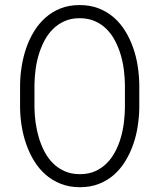

<svg xmlns="http://www.w3.org/2000/svg" viewBox="-20 -741 640 770"><path d="M538.6 -308.1Q538.1 -272 532.2 -234.1Q526.4 -196.3 513.9 -160.9Q501.5 -125.5 482.4 -94.5Q463.4 -63.5 437.3 -40.3Q411.1 -17.1 377 -3.7Q342.8 9.8 300.3 9.8Q258.3 9.8 224.1 -3.7Q189.9 -17.1 163.3 -40.3Q136.7 -63.5 117.4 -94.7Q98.1 -126 85.7 -161.4Q73.2 -196.8 67.1 -234.4Q61 -272 60.5 -308.1V-401.9Q61 -438 67.1 -475.8Q73.2 -513.7 85.4 -549.1Q97.7 -584.5 116.9 -615.7Q136.2 -647 162.6 -670.4Q189 -693.8 222.9 -707.3Q256.8 -720.7 299.3 -720.7Q341.8 -720.7 376 -707.3Q410.2 -693.8 436.8 -670.7Q463.4 -647.5 482.4 -616.2Q501.5 -585 513.9 -549.6Q526.4 -514.2 532.2 -476.3Q538.1 -438.5 538.6 -401.9ZM481 -402.8Q480.5 -431.2 476.6 -461.9Q472.7 -492.7 463.9 -522Q455.1 -551.3 441.2 -577.9Q427.2 -604.5 407.2 -624.5Q387.2 -644.5 360.4 -656.2Q333.5 -668 299.3 -668Q265.1 -668 238.5 -656Q211.9 -644 191.9 -624Q171.9 -604 158 -577.4Q144 -550.8 135.3 -521.5Q126.5 -492.2 122.6 -461.4Q118.7 -430.7 118.2 -402.8V-308.1Q118.7 -279.8 122.8 -249.3Q127 -218.8 135.7 -189.2Q144.5 -159.7 158.4 -133.1Q172.4 -106.4 192.4 -86.4Q212.4 -66.4 239.3 -54.4Q266.1 -42.5 300.3 -42.5Q335 -42.5 361.6 -54.4Q388.2 -66.4 408.2 -86.4Q428.2 -106.4 442.1 -133.1Q456.1 -159.7 464.6 -189.2Q473.1 -218.8 476.8 -249.3Q480.5 -279.8 481 -308.1Z"/></svg>

Font: Roboto Mono Light
Style: Regular
Weight: 300
Designer: Google
Version: Version 2.000985; 2015; ttfautohint (v1.3)